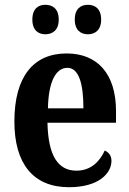

<svg xmlns="http://www.w3.org/2000/svg" viewBox="-20 -771 540 801"><path d="M347 -628C375 -628 402 -644 402 -689C402 -736 375 -751 347 -751C318 -751 292 -736 292 -689C292 -644 318 -628 347 -628ZM169 -628C198 -628 225 -644 225 -689C225 -736 198 -751 169 -751C141 -751 115 -736 115 -689C115 -644 141 -628 169 -628ZM268 10C392 10 445 -48 445 -100C445 -122 433 -136 417 -143C396 -97 359 -59 299 -59C222 -59 181 -121 178 -259H464V-307C464 -465 385 -548 258 -548C120 -548 40 -452 40 -264C40 -90 117 10 268 10ZM328 -319H180C182 -428 212 -488 261 -488C309 -488 328 -422 328 -319Z"/></svg>

Font: Noto Serif Tamil Condensed
Style: Bold Italic
Weight: 700
Width: 3
Italic angle: -12°
Designer: Indian Type Foundry, Tom Grace, and the Monotype Design Team
Foundry: Monotype Imaging Inc.
Version: Version 2.003